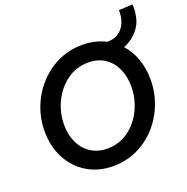

<svg xmlns="http://www.w3.org/2000/svg" viewBox="-148 -986 1097 1129"><g transform="rotate(-20 401.0 -421.5)"><path d="M60.5 -322.8Q60.5 -429.2 110.6 -522.2Q160.6 -615.2 248 -670.9Q335.4 -726.6 441.4 -726.6Q522.9 -726.6 588.4 -692.4Q638.2 -693.8 669.9 -721.4Q701.7 -749 711.9 -799.3Q715.3 -816.4 715.3 -844.7L800.8 -848.6Q802.2 -839.8 802.2 -828.1Q802.2 -801.3 795.9 -772Q786.6 -724.1 752 -686.5Q717.3 -648.9 669.4 -629.4Q709 -585.4 729.7 -526.4Q750.5 -467.3 750.5 -398.9Q750.5 -291.5 700.9 -198.2Q651.4 -105 564.5 -49.3Q477.5 6.3 372.1 6.3Q280.3 6.3 209.5 -36.4Q138.7 -79.1 99.6 -154.1Q60.5 -229 60.5 -322.8ZM629.9 -399.4Q629.9 -461.9 607.2 -511.2Q584.5 -560.5 541.3 -588.9Q498 -617.2 438.5 -617.2Q365.2 -617.2 306.4 -575.2Q247.6 -533.2 214.4 -464.8Q181.2 -396.5 181.2 -320.8Q181.2 -258.3 204.3 -208.7Q227.5 -159.2 271.2 -130.9Q314.9 -102.5 374.5 -102.5Q448.2 -102.5 506.6 -144.5Q564.9 -186.5 597.4 -254.9Q629.9 -323.2 629.9 -399.4Z"/></g></svg>

Font: Reddit Sans Vanilla SemiBold
Style: Italic
Weight: 600
Italic angle: -11.25°
Designer: Stephen Hutchings
Version: Version 1.013